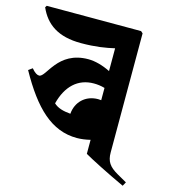

<svg xmlns="http://www.w3.org/2000/svg" viewBox="-103 -737 751 847"><g transform="rotate(15 272.5 -314.0)"><path d="M285 -125C304 -125 326 -128 346 -133V-69C379 -50 453 -12 535 26L545 8L501 -17C461 -40 446 -61 446 -102V-646L437 -654H6L1 -646C32 -575 90 -534 194 -534C261 -534 306 -542 346 -551V-447C312 -464 276 -474 245 -474C104 -474 85 -348 53 -348C44 -348 33 -354 18 -372L0 -359C85 -206 169 -125 285 -125ZM153 -248C174 -330 223 -377 296 -377C312 -377 329 -375 346 -370V-314L332 -315C274 -315 234 -275 230 -221C196 -224 171 -231 153 -248Z"/></g></svg>

Font: Nithya Ranjana DU
Style: Regular
Weight: 400
Designer: Designed by Tathagata Biswas and Noopur Datye with help from Ananda Maharjan, Callijatra
Foundry: Ek Type
Version: Version 1.000;Glyphs 3.2.3 (3260)